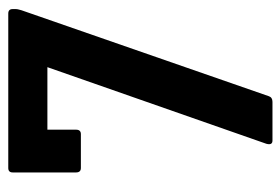

<svg xmlns="http://www.w3.org/2000/svg" viewBox="-130 -566 695 476"><g transform="rotate(-90 218.0 -327.5)"><path d="M108 0Q96 0 100 -15L290 -558H135V-487Q135 -475 124 -475H40Q29 -475 29 -487V-644Q29 -655 40 -655H423Q434 -655 434 -644V-637Q434 -633 433 -629.5Q432 -626 431 -622L218 -9Q215 0 204 0Z"/></g></svg>

Font: Sofia Sans Condensed
Style: Bold
Weight: 700
Designer: Botio Nikoltchev, Ani Petrova
Foundry: lettersoup
Version: Version 4.101; ttfautohint (v1.8.4.7-5d5b)